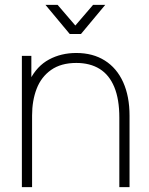

<svg xmlns="http://www.w3.org/2000/svg" viewBox="-20 -770 613 790"><path d="M471 0V-286Q471 -362 450.2 -412Q429.5 -462 390 -486.5Q350.5 -511 294 -511Q231 -511 190.2 -482.2Q149.5 -453.5 130.8 -404.8Q112 -356 112 -295L73 -294Q73 -382.5 102.5 -440.5Q132 -498.5 181.8 -525.2Q231.5 -552 294 -552Q362 -552 411.2 -521Q460.5 -490 486.8 -431.8Q513 -373.5 513 -294V0ZM70 0V-540H109V-430H112V0ZM167 -750H217L290 -665L363 -750H413L313 -630H267Z"/></svg>

Font: Hauora
Style: Regular
Weight: 400
Designer: Wayne Shih
Foundry: WCYS
Version: Version 1.001